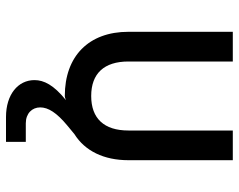

<svg xmlns="http://www.w3.org/2000/svg" viewBox="-98 -492 796 640"><g transform="rotate(90 300.0 -172.0)"><path d="M415 -202C415 -121 375 -78 300 -78C225 -78 185 -121 185 -202V-550H86V-202C86 -70 167 10 300 10C304 10 310 8 314 6C263 47 247 80 247 111C247 166 295 206 370 206H453V140H391C358 140 338 119 338 92C338 65 356 37 398 2L427 -22C483 -57 514 -120 514 -202V-550H415Z"/></g></svg>

Font: Tekne LDO Medium
Style: Regular
Weight: 500
Monospace: yes
Designer: Alessio Laiso, Mario Rullo, Paolo Rosset
Foundry: Alessio Laiso
Version: Version 1.000;hotconv 1.0.109;makeotfexe 2.5.65596